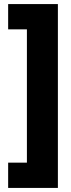

<svg xmlns="http://www.w3.org/2000/svg" viewBox="-20 -754 349 942"><path d="M20 44H112V-610H20V-734H264V168H20Z"/></svg>

Font: Noto Sans Lao Condensed Black
Style: Regular
Weight: 900
Width: 3
Designer: Monotype Design Team
Foundry: Monotype Imaging Inc.
Version: Version 2.003; ttfautohint (v1.8.4.7-5d5b)